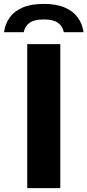

<svg xmlns="http://www.w3.org/2000/svg" viewBox="-68 -967 449 987"><path d="M72 0V-740H242V0ZM-47.5 -801.5Q-41.5 -844 -18.2 -876.8Q5 -909.5 48.2 -928.2Q91.5 -947 156.5 -947Q221.5 -947 265 -928.2Q308.5 -909.5 332 -876.8Q355.5 -844 361.5 -801.5H260Q254 -832.5 230 -849.8Q206 -867 156.5 -867Q108 -867 84 -849.8Q60 -832.5 54 -801.5Z"/></svg>

Font: Encode Sans SC SemiExpanded
Style: Bold
Weight: 700
Width: 6
Designer: Multiple Designers
Foundry: Impallari Type
Version: Version 3.002